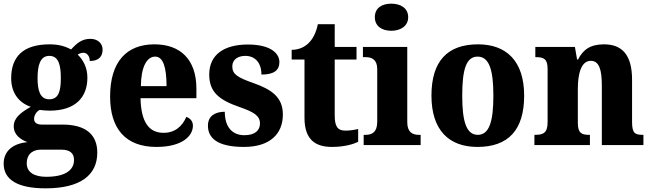

<svg xmlns="http://www.w3.org/2000/svg" viewBox="-27 -792 3555 1048"><path d="M222 236C413 236 504 163 504 41C504 -56 443 -112 314 -112H202C178 -112 159 -120 159 -143C159 -165 175 -186 190 -192C201 -190 231 -188 244 -188C386 -188 450 -262 450 -368C450 -425 426 -466 397 -494C405 -499 416 -504 429 -504C443 -504 463 -491 463 -459C516 -459 533 -488 533 -521C533 -553 509 -580 466 -580C420 -580 392 -556 361 -522C328 -540 292 -550 244 -550C100 -550 34 -483 34 -365C34 -280 81 -229 141 -209C86 -178 48 -148 48 -103C48 -55 86 -30 123 -16C43 -9 -7 33 -7 101C-7 189 69 236 222 236ZM242 -250C192 -250 178 -298 178 -364C178 -433 191 -487 242 -487C294 -487 305 -435 305 -365C305 -297 294 -250 242 -250ZM225 173C163 173 119 150 119 100C119 40 163 25 194 25H309C355 25 377 45 377 81C377 140 324 173 225 173Z M827 10C968 10 1026 -50 1026 -106C1026 -130 1011 -147 990 -154C969 -105 930 -67 866 -67C786 -67 743 -125 740 -256H1045V-308C1045 -467 958 -550 816 -550C662 -550 574 -453 574 -265C574 -91 657 10 827 10ZM882 -322H742C743 -426 774 -483 820 -483C864 -483 882 -423 882 -322Z M1305 10C1444 10 1517 -59 1517 -167C1517 -263 1453 -304 1358 -338C1266 -370 1241 -388 1241 -430C1241 -467 1272 -487 1312 -487C1364 -487 1400 -451 1400 -385C1468 -385 1498 -408 1498 -453C1498 -501 1450 -549 1326 -549C1199 -549 1115 -496 1115 -385C1115 -289 1170 -246 1280 -208C1360 -180 1392 -160 1392 -118C1392 -83 1368 -54 1307 -54C1243 -54 1200 -96 1200 -182C1154 -182 1108 -164 1108 -106C1108 -40 1157 10 1305 10Z M1785 10C1857 10 1906 -7 1928 -18V-88C1908 -83 1883 -79 1858 -79C1814 -79 1800 -104 1800 -163V-467H1919V-536H1800V-660H1708C1699 -616 1683 -585 1665 -565C1647 -543 1613 -520 1565 -520V-467H1635V-149C1635 -31 1693 10 1785 10Z M2109 -624C2158 -624 2201 -649 2201 -698C2201 -749 2158 -772 2109 -772C2058 -772 2019 -749 2019 -698C2019 -649 2058 -624 2109 -624ZM1958 0H2269V-56H2259C2226 -56 2196 -69 2196 -125V-536H1954V-480H1970C2002 -480 2032 -467 2032 -415V-127C2032 -70 2003 -56 1969 -56H1958Z M2579 10C2747 10 2834 -82 2834 -270C2834 -458 2738 -550 2582 -550C2415 -550 2328 -458 2328 -270C2328 -82 2423 10 2579 10ZM2581 -56C2518 -56 2496 -130 2496 -270C2496 -411 2517 -483 2580 -483C2643 -483 2666 -411 2666 -270C2666 -130 2644 -56 2581 -56Z M2890 0H3193V-56H3189C3148 -56 3127 -65 3127 -121V-306C3127 -387 3144 -460 3198 -460C3244 -460 3258 -410 3258 -325V0H3485V-56H3481C3439 -56 3423 -65 3423 -126V-357C3423 -492 3369 -550 3270 -550C3196 -550 3156 -522 3128 -467H3123L3111 -536H2895V-480H2899C2940 -480 2962 -471 2962 -416V-124C2962 -65 2936 -56 2894 -56H2890Z"/></svg>

Font: Noto Serif Tamil SemiCondensed ExtraBold
Style: Italic
Weight: 800
Width: 4
Italic angle: -12°
Designer: Indian Type Foundry, Tom Grace, and the Monotype Design Team
Foundry: Monotype Imaging Inc.
Version: Version 2.003